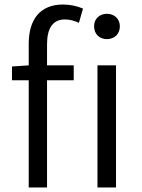

<svg xmlns="http://www.w3.org/2000/svg" viewBox="-20 -829 626 849"><path d="M411 0H493V-540H411ZM453 -656C485 -656 510 -678 510 -713C510 -746 485 -768 453 -768C420 -768 396 -746 396 -713C396 -678 420 -656 453 -656ZM33 -474H107V0H188V-474H306V-540H188V-633C188 -705 214 -743 267 -743C287 -743 308 -738 329 -728L347 -791C322 -802 291 -809 259 -809C157 -809 107 -743 107 -635V-540L33 -535Z"/></svg>

Font: Noto Sans KR DemiLight
Style: Regular
Weight: 350
Designer: Ryoko NISHIZUKA 西塚涼子 (kana, bopomofo & ideographs); Paul D. Hunt (Latin, Greek & Cyrillic); Sandoll Communications 산돌커뮤니
Foundry: Adobe
Version: Version 2.004;hotconv 1.0.118;makeotfexe 2.5.65603